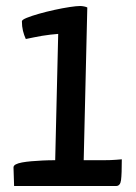

<svg xmlns="http://www.w3.org/2000/svg" viewBox="-20 -620 452 640"><path d="M27 0Q27 -14 26 -31Q25 -48 25 -62Q25 -68 32.5 -72Q40 -76 53.5 -78.5Q67 -81 84.5 -82.5Q102 -84 122 -85Q142 -86 164 -86L174 -507Q162 -506 148 -504.5Q134 -503 119.5 -500.5Q105 -498 93 -495.5Q81 -493 73.5 -491.5Q66 -490 66 -490Q60 -503 56.5 -517.5Q53 -532 53 -549Q53 -554 69 -560.5Q85 -567 109.5 -574Q134 -581 161.5 -587Q189 -593 212 -596.5Q235 -600 247 -600Q253 -600 260.5 -598.5Q268 -597 271 -595L259 -86H327Q350 -86 368 -87.5Q386 -89 386 -89Q386 -40 383.5 -20Q381 0 367 0Z"/></svg>

Font: Yanone Kaffeesatz Medium
Style: Regular
Weight: 500
Designer: Yanone (Cyrillic: Daniel Pouzeot, Huerta Tipografica, and Cyreal)
Foundry: Yanone
Version: Version 2.003